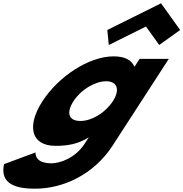

<svg xmlns="http://www.w3.org/2000/svg" viewBox="-21 -870 1113 1165"><path d="M630.1 -688 639.2 -597 864.7 -709 945.2 -597 1072.1 -688 956.1 -850ZM3.4 126C-23.6 251 83.9 275 190.9 275C365.9 275 550.5 186 661.9 14L1003.3 -513H826.3L796.5 -467H793.5C776.7 -506 736 -528 668 -528C518 -528 334 -406 236.8 -256C139.7 -106 166.3 15 316.3 15C386.3 15 452.8 5 518 -37L493.3 1C434.4 92 339.6 121 290.6 121C213.6 121 193.3 86 194.4 55ZM424.8 -256C470.8 -327 556.2 -377 623.2 -377C689.2 -377 709.8 -327 663.8 -256C618.5 -186 536.1 -136 467.1 -136C395.1 -136 379.5 -186 424.8 -256Z"/></svg>

Font: Hussar
Style: BdWodka
Weight: 700
Foundry: Cannot Into Space Fonts
Version: Version 2.00